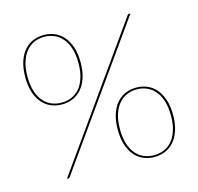

<svg xmlns="http://www.w3.org/2000/svg" viewBox="-104 -819 969 938"><g transform="rotate(-15 380.5 -350.0)"><path d="M335.5 -532Q335.5 -487 324.2 -454Q313 -421 294 -399.5Q275 -378 249.5 -367.5Q224 -357 195.5 -357Q166.5 -357 141 -367.5Q115.5 -378 96.5 -399.5Q77.5 -421 66.5 -454Q55.5 -487 55.5 -532Q55.5 -577.5 66.5 -610.5Q77.5 -643.5 96.5 -665.2Q115.5 -687 141 -697.5Q166.5 -708 195.5 -708Q224 -708 249.5 -697.5Q275 -687 294 -665.2Q313 -643.5 324.2 -610.5Q335.5 -577.5 335.5 -532ZM324.5 -532Q324.5 -575.5 314.2 -607Q304 -638.5 286.2 -659Q268.5 -679.5 245 -689.2Q221.5 -699 195.5 -699Q169 -699 145.8 -689.2Q122.5 -679.5 104.8 -659Q87 -638.5 76.8 -607Q66.5 -575.5 66.5 -532Q66.5 -488.5 76.8 -457Q87 -425.5 104.8 -405.2Q122.5 -385 145.8 -375.5Q169 -366 195.5 -366Q221.5 -366 245 -375.5Q268.5 -385 286.2 -405.2Q304 -425.5 314.2 -457Q324.5 -488.5 324.5 -532ZM617.5 -696Q620 -700 625.5 -700H632.5L138.5 -4Q136 0 130.5 0H123.5ZM705.5 -167Q705.5 -122 694.2 -89Q683 -56 664 -34.5Q645 -13 619.5 -2.5Q594 8 565.5 8Q536.5 8 511 -2.5Q485.5 -13 466.5 -34.5Q447.5 -56 436.5 -89Q425.5 -122 425.5 -167Q425.5 -212.5 436.5 -245.5Q447.5 -278.5 466.5 -300.2Q485.5 -322 511 -332.5Q536.5 -343 565.5 -343Q594 -343 619.5 -332.5Q645 -322 664 -300.2Q683 -278.5 694.2 -245.5Q705.5 -212.5 705.5 -167ZM694.5 -167Q694.5 -210.5 684.2 -242Q674 -273.5 656.2 -294Q638.5 -314.5 615 -324.2Q591.5 -334 565.5 -334Q539 -334 515.8 -324.2Q492.5 -314.5 474.8 -294Q457 -273.5 446.8 -242Q436.5 -210.5 436.5 -167Q436.5 -123.5 446.8 -92Q457 -60.5 474.8 -40.2Q492.5 -20 515.8 -10.5Q539 -1 565.5 -1Q591.5 -1 615 -10.5Q638.5 -20 656.2 -40.2Q674 -60.5 684.2 -92Q694.5 -123.5 694.5 -167Z"/></g></svg>

Font: Lato Hairline
Style: Regular
Weight: 100
Designer: Lukasz Dziedzic
Foundry: tyPoland Lukasz Dziedzic
Version: Version 2.007; 2014-02-27